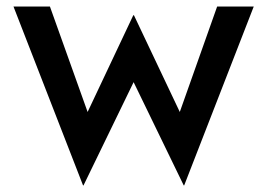

<svg xmlns="http://www.w3.org/2000/svg" viewBox="-20 -533 818 588"><path d="M21.3 -513H132.9L248.3 -190.1L388.2 -486.3H390.2L530.6 -190.1L645 -513H757.1L544.1 34.7H542.6L389.2 -281.4L235.8 34.7H234.3Z"/></svg>

Font: Lineal Thin
Style: Regular
Weight: 200
Designer: Created by Frank Adebiaye with contributions from Anton Moglia & Ariel Martín Pérez
Created by Frank ADEBIAYE with FontF
Foundry: Velvetyne Type Foundry
Version: Version 2.000;Glyphs 3.2 (3227)